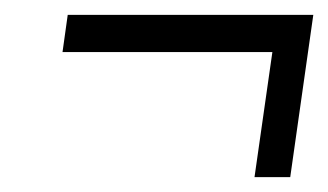

<svg xmlns="http://www.w3.org/2000/svg" viewBox="-20 -388 441 258"><path d="M322 -150H370L401 -368H71L64 -318H346Z"/></svg>

Font: Secuela Light
Style: Italic
Weight: 300
Italic angle: -8°
Designer: Fernando Haro
Foundry: deFharo
Version: Version 1.708